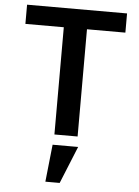

<svg xmlns="http://www.w3.org/2000/svg" viewBox="-62 -746 765 1056"><g transform="rotate(5 320.0 -217.5)"><path d="M384 -592V0H256V-592H44V-698H596V-592ZM251 57H392L308 263H229Z"/></g></svg>

Font: Writer SemiBold
Style: Regular
Weight: 600
Monospace: yes
Designer: Mike Abbink, Paul van der Laan, Pieter van Rosmalen
Foundry: Bold Monday
Version: Version 2.001 2020